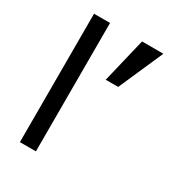

<svg xmlns="http://www.w3.org/2000/svg" viewBox="-174 -828 857 935"><g transform="rotate(30 255.0 -361.0)"><path d="M80 0H170V-722H80ZM470 -722H350L290 -472H360Z"/></g></svg>

Font: Perun
Style: Regular
Weight: 400
Foundry: Copyright (c) Stefan Peev, Context Ltd, 2016
Version: Version 1.089